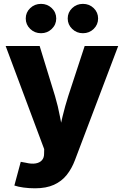

<svg xmlns="http://www.w3.org/2000/svg" viewBox="-20 -785 653 1012"><path d="M55.7 192.9 89.4 67.9 116.2 72.8Q146 80.1 167.7 76.4Q189.5 72.8 201.2 59.3Q212.9 45.9 212.4 23.9L212.9 1L9.8 -542.5H189L270 -278.8Q286.1 -224.6 296.1 -170.2Q306.2 -115.7 319.3 -54.2H283.2Q296.4 -115.7 309.6 -170.7Q322.8 -225.6 339.8 -278.8L426.3 -542.5H603L375 59.1Q358.4 103.5 331.8 137Q305.2 170.4 264.4 189Q223.6 207.5 164.6 207.5Q133.3 207.5 104.5 203.6Q75.7 199.7 55.7 192.9ZM417 -609.9Q383.8 -609.9 360.4 -632.6Q336.9 -655.3 336.9 -687.5Q336.9 -719.7 360.4 -742.2Q383.8 -764.6 417 -764.6Q450.7 -764.6 473.9 -742.2Q497.1 -719.7 497.1 -687.5Q497.1 -655.3 473.9 -632.6Q450.7 -609.9 417 -609.9ZM196.3 -609.9Q162.6 -609.9 139.2 -632.6Q115.7 -655.3 115.7 -687.5Q115.7 -719.7 139.2 -742.2Q162.6 -764.6 196.3 -764.6Q229.5 -764.6 252.9 -742.2Q276.4 -719.7 276.4 -687.5Q276.4 -655.3 252.9 -632.6Q229.5 -609.9 196.3 -609.9Z"/></svg>

Font: Inter 16pt ExtraBold
Style: Regular
Weight: 800
Version: Version 4.001;git-66647c0bb